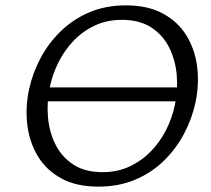

<svg xmlns="http://www.w3.org/2000/svg" viewBox="-20 -687 786 716"><path d="M347 9Q265 9 209 -21.5Q153 -52 121.5 -104Q90 -156 82 -220.5Q74 -285 88 -352Q101 -413 130.5 -469Q160 -525 206 -570Q252 -615 313 -641Q374 -667 449 -667Q532 -667 588.5 -636Q645 -605 676.5 -552.5Q708 -500 715.5 -435.5Q723 -371 709 -305Q696 -244 666 -187.5Q636 -131 590 -86.5Q544 -42 483 -16.5Q422 9 347 9ZM362 -45Q418 -45 463 -66Q508 -87 542.5 -122.5Q577 -158 599.5 -202.5Q622 -247 632 -295Q644 -352 639 -408Q634 -464 610.5 -510.5Q587 -557 543.5 -585Q500 -613 435 -613Q379 -613 334 -592Q289 -571 255 -535.5Q221 -500 198.5 -455.5Q176 -411 166 -363Q154 -306 159 -249.5Q164 -193 187.5 -147Q211 -101 254 -73Q297 -45 362 -45ZM109 -309 125 -361H710L694 -309Z"/></svg>

Font: Ysabeau
Style: Italic
Weight: 400
Italic angle: -12°
Designer: Christian Thalmann (Catharsis Fonts)
Version: Version 2.000;gftools[0.9.27.dev2+g8671c4b]